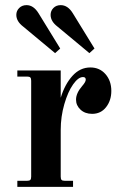

<svg xmlns="http://www.w3.org/2000/svg" viewBox="-20 -732 490 752"><path d="M47.9 0V-23.9H85.9Q95.2 -23.9 98.6 -27.3Q102.1 -30.8 102.1 -40V-416Q102.1 -425.3 98.6 -428.7Q95.2 -432.1 85.9 -432.1H47.9V-456.1H217.8V-349.1Q233.9 -401.9 263.7 -434.8Q293.5 -467.8 334 -467.8Q370.1 -467.8 393.1 -441.7Q416 -415.5 416 -376Q416 -338.4 395.5 -312.3Q375 -286.1 340.8 -286.1Q313 -286.1 295.4 -302.5Q277.8 -318.8 277.8 -341.8Q277.8 -367.2 301.8 -395Q315.9 -411.1 315.9 -419.9Q315.9 -430.2 305.2 -430.2Q286.6 -430.2 266.4 -401.6Q246.1 -373 231.9 -324Q217.8 -274.9 217.8 -223.1V-40Q217.8 -30.8 221.2 -27.3Q224.6 -23.9 233.9 -23.9H266.1V0ZM43.9 -673.8Q43.9 -689.5 55.2 -700.7Q66.4 -711.9 84 -711.9Q111.3 -711.9 130.9 -680.2L215.8 -542L195.8 -523.9L70.8 -627.9Q43.9 -648.4 43.9 -673.8ZM178.2 -673.8Q178.2 -689.5 189.2 -700.7Q200.2 -711.9 217.8 -711.9Q245.6 -711.9 265.1 -680.2L350.1 -542L330.1 -523.9L205.1 -627.9Q178.2 -648.4 178.2 -673.8Z"/></svg>

Font: Flanker Steampunk
Style: Bold
Weight: 700
Designer: Alexey Kryukov, Leonardo Di Lena
Foundry: Alexey Kryukov, Leonardo Di Lena
Version: 1.210